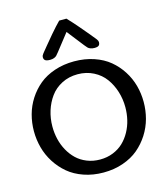

<svg xmlns="http://www.w3.org/2000/svg" viewBox="-145 -1131 1087 1254"><g transform="rotate(-15 399.0 -504.0)"><path d="M374.5 -1020.5H423.3Q451.2 -991.7 491.2 -945.3Q531.2 -898.9 546.4 -879.9Q552.2 -872.6 559.8 -863.3Q567.4 -854 571.8 -848.9Q576.2 -843.8 580.6 -837.6Q585 -831.5 586.9 -826.9Q588.9 -822.3 588.9 -817.9Q588.9 -802.2 580.6 -795.2Q572.3 -788.1 551.3 -788.1Q535.2 -788.1 523.9 -792.7Q512.7 -797.4 507.1 -803.2Q501.5 -809.1 489.7 -823.7L401.4 -936.5L313 -823.7Q301.3 -809.1 295.7 -803.2Q290 -797.4 278.8 -792.7Q267.6 -788.1 251.5 -788.1Q228 -788.1 218.5 -795.2Q209 -802.2 209 -817.9Q209 -822.3 210.9 -826.9Q212.9 -831.5 217.3 -837.6Q221.7 -843.8 226.1 -848.9Q230.5 -854 238 -863.3Q245.6 -872.6 251.5 -879.9Q267.6 -900.4 306.9 -946.3Q346.2 -992.2 374.5 -1020.5ZM531.7 -8.1Q470.7 13.2 398.9 13.2Q327.1 13.2 266.1 -8.1Q205.1 -29.3 161.9 -65.7Q118.7 -102.1 87.9 -150.4Q57.1 -198.7 42.5 -253.2Q27.8 -307.6 27.8 -364.7Q27.8 -421.9 42.5 -475.8Q57.1 -529.8 87.6 -577.4Q118.2 -625 161.4 -660.9Q204.6 -696.8 265.9 -717.5Q327.1 -738.3 398.9 -738.3Q470.7 -738.3 532 -717.5Q593.3 -696.8 636.5 -660.9Q679.7 -625 710.2 -577.4Q740.7 -529.8 755.4 -475.8Q770 -421.9 770 -364.7Q770 -307.6 755.4 -253.2Q740.7 -198.7 710 -150.4Q679.2 -102.1 636 -65.7Q592.8 -29.3 531.7 -8.1ZM645.5 -362.8Q645.5 -418 629.6 -468.8Q613.8 -519.5 584 -560.5Q554.2 -601.6 506.1 -626.2Q458 -650.9 398.9 -650.9Q339.8 -650.9 291.7 -626.2Q243.7 -601.6 213.9 -560.5Q184.1 -519.5 168.2 -468.8Q152.3 -418 152.3 -362.8Q152.3 -318.8 162.1 -277.6Q171.9 -236.3 192.1 -199.5Q212.4 -162.6 241.2 -135Q270 -107.4 310.5 -91.1Q351.1 -74.7 398.9 -74.7Q446.8 -74.7 487.3 -91.1Q527.8 -107.4 556.6 -135Q585.4 -162.6 605.7 -199.5Q626 -236.3 635.7 -277.6Q645.5 -318.8 645.5 -362.8Z"/></g></svg>

Font: Coustard
Style: Regular
Weight: 400
Foundry: vernon adams
Version: Version 1.001